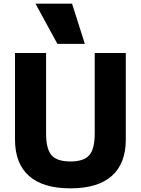

<svg xmlns="http://www.w3.org/2000/svg" viewBox="-20 -1020 770 1050"><path d="M365 10Q215 10 138.5 -58Q62 -126 62 -257V-730H232V-290Q232 -205 262 -171Q292 -137 365 -137Q438 -137 468 -171Q498 -205 498 -290V-730H668V-257Q668 -126 591.5 -58Q515 10 365 10ZM294 -780 174 -1000H374L444 -780Z"/></svg>

Font: M PLUS 1 ExtraBold
Style: Regular
Weight: 800
Designer: Coji Morishita
Foundry: UNDERFOREST DESIGN
Version: Version 1.001